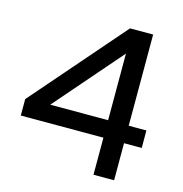

<svg xmlns="http://www.w3.org/2000/svg" viewBox="-104 -796 849 891"><g transform="rotate(15 320.5 -350.0)"><path d="M424 0V-178H27V-257L412 -700H523V-262H608V-178H523V0ZM146 -262H424V-582Z"/></g></svg>

Font: Red Hat Display Medium
Style: Regular
Weight: 500
Designer: Pentagram, MCKL
Foundry: Pentagram, MCKL
Version: Version 1.023